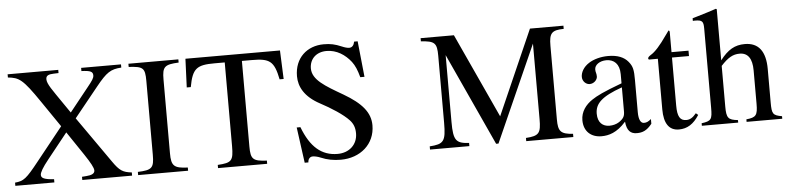

<svg xmlns="http://www.w3.org/2000/svg" viewBox="-43 -903 4669 1137"><g transform="rotate(-5 2291.0 -334.5)"><path d="M704 0V-19C651 -25 632 -37 593 -93L401 -367L544 -544C607 -622 632 -639 696 -643V-662H459V-643C513 -641 527 -634 527 -611C527 -596 517 -581 487 -544L375 -404L331 -468C278 -546 248 -584 248 -613C248 -636 266 -641 294 -642L323 -643V-662H22V-643C88 -636 109 -624 205 -483L311 -328L155 -133C78 -36 62 -24 10 -19V0H242V-19C184 -23 166 -32 166 -51C166 -66 182 -94 219 -140L338 -289L433 -148C467 -97 484 -66 484 -50C484 -32 466 -23 434 -21L408 -19V0Z M1037 0V-19C955 -22 939 -37 939 -112V-551C939 -627 953 -639 1037 -643V-662H740V-643C825 -638 837 -630 837 -551V-112C837 -34 824 -22 740 -19V0Z M1648 -492 1641 -662H1079L1072 -492H1096C1116 -602 1143 -620 1249 -620H1309V-123C1309 -35 1298 -24 1215 -19V0H1507V-19C1425 -23 1411 -35 1411 -111V-620H1470C1576 -620 1602 -602 1624 -492Z M2126 -463 2104 -676H2083C2079 -654 2068 -642 2051 -642C2041 -642 2025 -646 2007 -654C1969 -670 1943 -676 1902 -676C1803 -676 1728 -610 1728 -501C1728 -439 1760 -377 1850 -329C1914 -295 1983 -251 2018 -213C2037 -192 2047 -169 2047 -134C2047 -68 1998 -22 1928 -22C1833 -22 1768 -78 1722 -199H1700L1729 13H1751C1751 -8 1764 -20 1779 -20C1790 -20 1807 -17 1826 -9C1863 7 1902 14 1944 14C2060 14 2148 -61 2148 -173C2148 -249 2099 -307 1993 -369C1888 -430 1814 -472 1814 -540C1814 -595 1853 -635 1915 -635C1975 -635 2025 -602 2060 -557C2078 -533 2089 -507 2101 -463Z M3327 0V-19C3254 -24 3239 -41 3239 -112V-550C3239 -625 3254 -642 3326 -643V-662H3127L2906 -160L2675 -662H2477V-643C2559 -638 2572 -625 2572 -549V-151C2572 -39 2558 -25 2475 -19V0H2709V-19C2632 -23 2616 -41 2616 -151V-549L2868 0H2882L3137 -572V-123C3137 -40 3126 -24 3047 -19V0Z M3639 -127C3639 -98 3633 -84 3604 -64C3587 -53 3566 -48 3546 -48C3507 -48 3477 -72 3477 -125C3477 -156 3487 -180 3511 -202C3536 -225 3577 -246 3639 -268ZM3794 -66C3777 -52 3767 -47 3751 -47C3733 -47 3720 -67 3720 -113V-304C3720 -365 3716 -386 3692 -415C3668 -444 3630 -460 3574 -460C3529 -460 3487 -448 3459 -430C3424 -408 3408 -376 3408 -350C3408 -323 3430 -304 3451 -304C3477 -304 3497 -326 3497 -345C3497 -366 3491 -369 3491 -387C3491 -414 3521 -436 3561 -436C3606 -436 3639 -408 3639 -346V-292C3526 -250 3489 -231 3459 -211C3420 -185 3389 -146 3389 -94C3389 -28 3432 10 3494 10C3537 10 3586 -3 3639 -63H3640C3645 -10 3667 10 3704 10C3738 10 3764 0 3794 -38Z M4062 -77C4040 -51 4024 -42 4002 -42C3965 -42 3950 -68 3950 -132V-418H4051V-450H3950V-566C3950 -576 3948 -579 3943 -579C3937 -569 3929 -560 3923 -551C3885 -496 3852 -459 3826 -444C3815 -437 3809 -431 3809 -425C3809 -422 3810 -420 3813 -418H3866V-117C3866 -33 3896 10 3954 10C4004 10 4042 -14 4075 -66Z M4569 0V-15C4515 -25 4509 -33 4509 -102V-301C4509 -406 4468 -460 4386 -460C4327 -460 4285 -436 4239 -376V-680L4234 -683C4199 -671 4176 -664 4119 -647L4092 -639V-623C4095 -624 4100 -624 4104 -624C4147 -624 4155 -616 4155 -573V-102C4155 -32 4149 -23 4091 -15V0H4307V-15C4249 -21 4239 -33 4239 -102V-343C4281 -389 4311 -406 4351 -406C4400 -406 4425 -370 4425 -300V-102C4425 -33 4415 -21 4357 -15V0Z"/></g></svg>

Font: XITS Math
Style: Regular
Weight: 400
Designer: MicroPress Inc., with final additions and corrections provided by Coen Hoffman, Elsevier (retired)
Version: Version 1.302